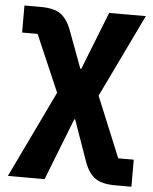

<svg xmlns="http://www.w3.org/2000/svg" viewBox="-52 -569 649 813"><g transform="rotate(5 272.5 -162.5)"><path d="M19 -525H88Q145 -525 173.5 -504.5Q202 -484 220 -435L278 -279H282L379 -525H535L365 -172L471 85H537V200H468Q411 200 382 179Q353 158 336 110L275 -63H271L168 200H12L189 -169L85 -410H19Z"/></g></svg>

Font: IBM Plex Sans
Style: Regular
Weight: 400
Designer: Mike Abbink, Paul van der Laan, Pieter van Rosmalen
Foundry: Bold Monday
Version: Version 3.201